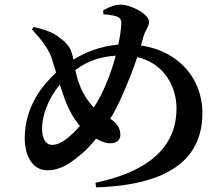

<svg xmlns="http://www.w3.org/2000/svg" viewBox="-20 -790 970 831"><path d="M456 -170C483 -170 501 -182 501 -206C501 -240 480 -262 457 -276C472 -300 485 -325 498 -352C535 -434 556 -488 574 -543C692 -515 744 -414 744 -320C744 -185 664 -56 393 1L396 21C737 10 856 -120 856 -301C856 -451 752 -570 590 -593L600 -629C609 -661 625 -674 625 -695C625 -732 541 -770 505 -770C481 -770 454 -762 426 -744L428 -728C448 -727 467 -724 482 -720C497 -715 506 -708 505 -687C504 -665 500 -633 492 -597C414 -590 349 -564 298 -532L293 -553C283 -593 259 -611 234 -630C209 -650 169 -664 126 -673L118 -663C155 -623 188 -583 203 -540L223 -476C169 -426 87 -333 87 -191C87 -122 117 -53 185 -53C246 -53 289 -88 326 -118C347 -134 371 -159 396 -190C415 -179 437 -170 456 -170ZM481 -549C467 -496 446 -437 418 -380C408 -361 397 -342 386 -325C370 -341 354 -362 339 -390C322 -422 313 -456 306 -487C361 -528 419 -545 481 -549ZM326 -245C311 -227 294 -211 279 -198C256 -178 231 -163 205 -163C180 -163 162 -187 162 -235C162 -286 186 -360 239 -424C249 -393 259 -363 269 -339C282 -309 299 -276 326 -245Z"/></svg>

Font: GenRyuMin2 TW B
Style: Regular
Weight: 700
Version: Version 2.100;PS 2.1;hotconv 16.6.51;makeotf.lib2.5.65220 DE